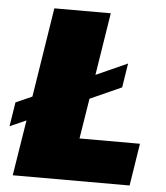

<svg xmlns="http://www.w3.org/2000/svg" viewBox="-82 -746 683 791"><g transform="rotate(5 259.5 -350.0)"><path d="M303.3 -441.7 433.3 -500 417.5 -400 287.5 -341.7 260.8 -175H510.8L483.3 0H0L36.7 -230L-30.8 -200L-15 -300L52.5 -330L110.8 -700H344.2Z"/></g></svg>

Font: BoonTook
Style: Italic
Weight: 400
Italic angle: -9°
Designer: Sungsit Sawaiwan
Foundry: FontUni
Version: Version 3.0